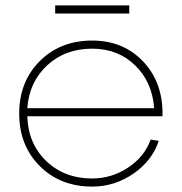

<svg xmlns="http://www.w3.org/2000/svg" viewBox="-20 -670 672 710"><path d="M321 -10Q393 -10 454 -50.5Q515 -91 537 -154L567 -149Q543 -76 473.5 -28Q404 20 321 20Q203 20 127 -56Q51 -132 51 -250Q51 -368 127 -444Q203 -520 321 -520Q435 -520 508 -444Q581 -368 581 -250V-240H81Q84 -139 151 -74.5Q218 -10 321 -10ZM81 -270H550Q543 -367 479.5 -428.5Q416 -490 321 -490Q221 -490 154.5 -428.5Q88 -367 81 -270ZM458 -650V-620H184V-650Z"/></svg>

Font: Metropolitano Thin
Style: Regular
Weight: 250
Designer: Fonts by Alex Slobzheninov & Chris M. Simpson / Changes by Cristiano Sobral
Foundry: Fonts by Alex Slobzheninov & Chris M. Simpson / Changes by Cristiano Sobral
Version: Version 1.00;August 30, 2020;FontCreator 13.0.0.2681 64-bit